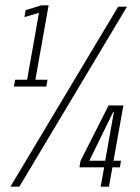

<svg xmlns="http://www.w3.org/2000/svg" viewBox="-20 -699 524 719"><path d="M32 -375 36.5 -400.5H81.5L126 -651L71.5 -635L76 -661L134.5 -679H162L112.5 -400.5H158L153.5 -375ZM19 0 422.5 -674H455.5L52.5 0ZM357 0 370 -72.5H277.5L281.5 -96.5L386.5 -304H442L405 -97H433L429 -72.5H401L388 0ZM314.5 -97H374L406.5 -280H404Z"/></svg>

Font: Anybody Condensed Light
Style: Italic
Weight: 300
Width: 3
Italic angle: -10°
Designer: Tyler Finck
Foundry: Etcetera Type Company
Version: Version 1.010; ttfautohint (v1.8.3) -l 8 -r 50 -G 200 -x 14 